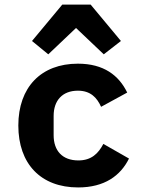

<svg xmlns="http://www.w3.org/2000/svg" viewBox="-20 -806 640 838"><path d="M321 12.1C436.1 12.1 506 -39.1 543 -114L431.1 -177.9C409.1 -136 378.9 -105.8 322.1 -105.8C252.1 -105.8 214.1 -148.1 214.1 -215.9V-300.1C214.1 -367.9 252.8 -410.2 320 -410.2C375 -410.2 403.1 -380 421.2 -339.8L535.2 -402C498.9 -476.9 432.9 -528.1 320 -528.1C159.1 -528.1 60 -425.1 60 -258.2C60 -90.9 158 12.1 321 12.1ZM119.7 -627.1 190.7 -568.9 311.8 -683.9 432.9 -568.9 507.8 -627.1 375.7 -785.9H251.8Z"/></svg>

Font: Margiela Mono Bold
Style: Regular
Weight: 700
Designer: Mike Abbink, Paul van der Laan, Pieter van Rosmalen
Foundry: Bold Monday
Version: Version 2.003 2021